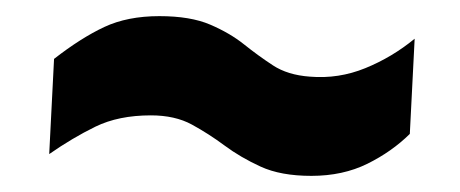

<svg xmlns="http://www.w3.org/2000/svg" viewBox="-20 -419 570 238"><path d="M366 -201Q328 -201 303 -212.5Q278 -224 258.5 -238.5Q239 -253 218 -264.5Q197 -276 167 -276Q127 -276 98.3 -262Q69.7 -248 41 -228L47 -346Q80.4 -372 109.2 -385.5Q138 -399 177.5 -399Q216 -399 240.5 -388.5Q265 -378 282.5 -364Q300 -350 318.3 -338Q336.6 -326 364 -324Q399.7 -321 432.8 -334.5Q466 -348 494 -371L488 -253Q465.7 -231 435.4 -216Q405 -201 366 -201Z"/></svg>

Font: Lora Italic
Style: Italic
Weight: 400
Italic angle: -3°
Designer: Olga Karpushina, Alexei Vanyashin (Cyrillic)
Foundry: Cyreal
Version: Version 2.210; ttfautohint (v1.8.1.43-b0c9)